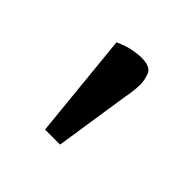

<svg xmlns="http://www.w3.org/2000/svg" viewBox="-77 -787 361 361"><g transform="rotate(45 103.5 -606.0)"><path d="M80 -494 59 -705Q77 -713 90.5 -715.5Q104 -718 112 -718Q137 -718 142 -705Q147 -692 147 -680Q147 -676 146.5 -669.5Q146 -663 145 -656.5Q144 -650 143 -645L120 -494Z"/></g></svg>

Font: Faustina Light
Style: Regular
Weight: 400
Version: Version 1.200